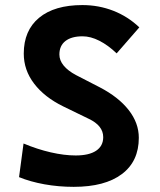

<svg xmlns="http://www.w3.org/2000/svg" viewBox="-20 -723 626 753"><path d="M269 9.8Q210 9.8 154.3 -0.2Q98.6 -10.3 54.7 -28.3L72.3 -160.2Q126 -137.7 179 -125.5Q231.9 -113.3 276.9 -113.3Q329.1 -113.3 356.9 -131.8Q384.8 -150.4 384.8 -185.1Q384.8 -230.5 327.6 -257.3L228 -305.7Q154.3 -341.8 113.8 -395Q73.2 -448.2 73.2 -512.7Q73.2 -603.5 133.3 -653.3Q193.4 -703.1 303.2 -703.1Q367.2 -703.1 424.6 -680.7Q481.9 -658.2 526.4 -615.7L437.5 -513.7Q403.8 -545.9 369.6 -563.2Q335.4 -580.6 303.7 -580.6Q260.7 -580.6 236.8 -562.3Q212.9 -543.9 212.9 -509.3Q212.9 -486.3 229.7 -465.8Q246.6 -445.3 277.8 -428.7L371.6 -380.4Q444.8 -342.3 484.6 -291.5Q524.4 -240.7 524.4 -182.6Q524.4 -90.3 458 -40.3Q391.6 9.8 269 9.8Z"/></svg>

Font: Cascadia Mono
Style: Regular
Weight: 400
Monospace: yes
Designer: Aaron Bell
Foundry: Saja Typeworks
Version: Version 2102.003